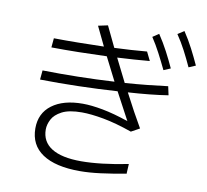

<svg xmlns="http://www.w3.org/2000/svg" viewBox="-93 -950 1187 1102"><g transform="rotate(10 500.0 -399.0)"><path d="M953 -646Q931 -694 908 -738Q885 -782 857 -823L894 -847Q924 -802 948 -755.5Q972 -709 993 -663ZM814 -605Q791 -653 768 -697Q745 -741 718 -782L754 -806Q784 -761 808.5 -714.5Q833 -668 854 -622ZM441 49Q299 49 223.5 -1.5Q148 -52 148 -149Q148 -237 213.5 -286Q279 -335 392 -335Q442 -335 509 -322.5Q576 -310 661 -281Q620 -356 576 -440Q466 -433 350 -430Q234 -427 126 -429L131 -483Q230 -481 337.5 -483Q445 -485 549 -491Q514 -559 480 -627Q399 -624 316.5 -622.5Q234 -621 158 -622L163 -676Q231 -675 305 -676Q379 -677 454 -679Q426 -737 400 -791L456 -803Q481 -749 514 -682Q614 -686 703 -694L728 -643Q640 -635 540 -630Q574 -561 608 -494Q677 -499 740.5 -505.5Q804 -512 857 -519L868 -468Q818 -460 758.5 -454Q699 -448 635 -444Q663 -390 690 -340.5Q717 -291 740 -252L691 -225Q597 -258 523 -271.5Q449 -285 396 -285Q321 -285 280 -263.5Q239 -242 223.5 -211.5Q208 -181 208 -153Q208 -82 266.5 -45Q325 -8 439 -8Q551 -8 712 -40L709 17Q627 32 561.5 40.5Q496 49 441 49Z"/></g></svg>

Font: Murecho Light
Style: Regular
Weight: 300
Designer: Neil Summerour
Foundry: Positype
Version: Version 1.010; ttfautohint (v1.8.3)